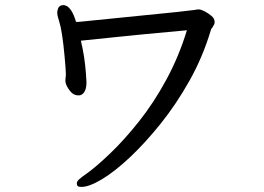

<svg xmlns="http://www.w3.org/2000/svg" viewBox="-20 -706 1040 755"><path d="M238 -381Q238 -382 237 -389Q237 -395 238 -401Q239 -407 239 -411V-415Q239 -430 234 -484Q225 -583 213 -621Q212 -625 208.5 -636Q205 -647 205 -658Q205 -661 208 -672Q213 -686 230 -686Q234 -686 242 -682.5Q250 -679 260 -664.5Q270 -650 279 -620H290Q632 -654 677.5 -659Q723 -664 746 -667Q754 -669 762 -669Q770 -669 784.5 -661.5Q799 -654 811.5 -643.5Q824 -633 824 -620Q824 -614 822 -610L817 -601Q815 -596 811 -593Q810 -591 808 -584Q777 -481 725 -388.5Q673 -296 612 -220Q551 -144 491.5 -88Q432 -32 381.5 -1.5Q331 29 300 29Q289 29 285.5 25.5Q282 22 282 14.5Q282 7 293 -2.5Q304 -12 323 -25Q359 -51 413.5 -103Q468 -155 526.5 -228.5Q585 -302 634.5 -393.5Q684 -485 715 -587Q527 -570 429 -559.5Q331 -549 298 -546Q313 -485 318 -416Q320 -390 320 -383Q320 -341 297 -332Q294 -331 288 -331Q268 -331 254 -350Q240 -369 238 -381Z"/></svg>

Font: Moon Stars Kai
Style: Bold
Weight: 700
Designer: GuiWonder
Version: Version 1.101